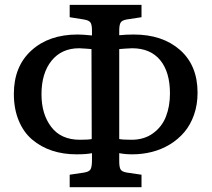

<svg xmlns="http://www.w3.org/2000/svg" viewBox="-20 -754 872 791"><path d="M267.1 17.1V-34.2L326.2 -43Q347.7 -46.4 353.3 -56.9Q358.9 -67.4 358.9 -94.2V-123Q336.9 -118.2 294.9 -118.2Q240.2 -118.2 194.1 -133.5Q147.9 -148.9 112.5 -179Q77.1 -209 57.1 -257.3Q37.1 -305.7 37.1 -367.2Q37.1 -480.5 109.4 -546.1Q181.6 -611.8 299.8 -611.8Q320.8 -611.8 358.9 -607.9V-628.9Q358.9 -651.9 352.8 -661.1Q346.7 -670.4 325.2 -673.8L267.1 -683.1V-733.9H563V-683.1L502 -673.8Q482.4 -670.4 476.8 -660.6Q471.2 -650.9 471.2 -627.9V-608.9Q499.5 -611.8 530.8 -611.8Q649.4 -611.8 721.7 -548.1Q793.9 -484.4 793.9 -372.1Q793.9 -322.8 779.3 -281Q764.6 -239.3 739.3 -209.5Q713.9 -179.7 679.7 -158.9Q645.5 -138.2 606.2 -128.2Q566.9 -118.2 524.9 -118.2Q495.6 -118.2 471.2 -123V-89.8Q471.2 -65.4 476.8 -55.9Q482.4 -46.4 502.9 -43L563 -34.2V17.1ZM309.1 -178.2Q344.7 -178.2 357.9 -181.2L356.9 -551.8Q354 -551.8 335.2 -553.5Q316.4 -555.2 306.2 -555.2Q233.9 -555.2 192.4 -503.9Q150.9 -452.6 150.9 -365.2Q150.9 -283.7 191.2 -231Q231.4 -178.2 309.1 -178.2ZM522 -178.2Q574.2 -178.2 610.8 -205.1Q647.5 -231.9 663.8 -274.2Q680.2 -316.4 680.2 -369.1Q680.2 -457.5 639.9 -506.3Q599.6 -555.2 523.9 -555.2Q514.6 -555.2 495.6 -553.7Q476.6 -552.2 471.2 -551.8V-181.2Q485.8 -178.2 522 -178.2Z"/></svg>

Font: Literata Book Medium
Style: Regular
Weight: 500
Designer: Latin by Veronika Burian and Jose Scaglione. Greek by Irene Vlachou. Cyrillic by Vera Evstafieva
Foundry: TypeTogether
Version: Version 2.003;PS 002.003;hotconv 1.0.88;makeotf.lib2.5.64775